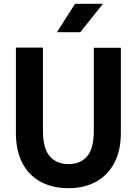

<svg xmlns="http://www.w3.org/2000/svg" viewBox="-20 -978 718 1008"><path d="M340.5 10Q256.5 10 194.2 -23.2Q132 -56.5 97.8 -121.2Q63.5 -186 63.5 -280.5V-728H205.5V-291Q205.5 -198 241.5 -157.2Q277.5 -116.5 341 -116.5Q401.5 -116.5 437 -157Q472.5 -197.5 472.5 -291V-727H614.5V-280.5Q614.5 -187 580 -122.2Q545.5 -57.5 483.8 -23.8Q422 10 340.5 10ZM279 -809 374 -958H520.5L401.5 -809Z"/></svg>

Font: Spline Sans SemiBold
Style: Regular
Weight: 600
Designer: Eben Sorkin, Mirko Velimirovic
Foundry: Sorkin Type
Version: Version 1.000; ttfautohint (v1.8.3)